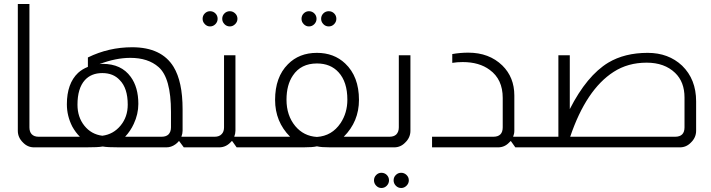

<svg xmlns="http://www.w3.org/2000/svg" viewBox="-20 -736 3552 959"><path d="M127 -716V-100Q127 -78 138 -66Q150 -53 173 -53H178V0H150Q118 0 95 -24Q69 -49 69 -83V-716Z M419 -449Q523 -500 640 -500Q787 -500 847 -402Q892 -328 892 -191V-83Q892 -69 886 -53H924V0H898L875 -31H873Q866 -22 856 -15Q835 0 811 0H576Q515 0 495 -4H491Q472 0 408 0H170V-53H379Q357 -75 341 -104Q314 -157 314 -215Q314 -319 370 -372Q391 -391 419 -402ZM834 -177Q834 -347 772 -401Q720 -447 631 -447Q559 -447 477 -416Q485 -417 493 -417Q586 -417 633 -352Q671 -300 671 -217Q671 -166 648 -117Q632 -82 605 -53H787Q809 -53 821 -64Q834 -77 834 -100ZM491 -58Q546 -65 582 -108.5Q618 -152 618 -213Q618 -296 578 -336Q546 -371 491 -371Q436 -371 404 -336Q367 -295 367 -213Q367 -151 401.5 -108Q436 -65 491 -58Z M1029 -680Q1045 -680 1056 -669Q1067 -658 1067 -642Q1067 -627 1056 -615.5Q1045 -604 1029 -604Q1014 -604 1003 -615.5Q992 -627 992 -642Q992 -658 1003 -669Q1014 -680 1029 -680ZM1128 -680Q1143 -680 1154.5 -669Q1166 -658 1166 -642Q1166 -627 1154.5 -615.5Q1143 -604 1128 -604Q1112 -604 1101 -615.5Q1090 -627 1090 -642Q1090 -658 1101 -669Q1112 -680 1128 -680ZM1156 -460V-83Q1156 -69 1150 -53H1205V0H1162L1140 -31H1137Q1111 0 1075 0H917V-53H1052Q1076 -53 1088 -67Q1099 -79 1099 -100V-460Z M1523 -680Q1539 -680 1550 -669Q1561 -658 1561 -642Q1561 -627 1550 -615.5Q1539 -604 1523 -604Q1508 -604 1497 -615.5Q1486 -627 1486 -642Q1486 -658 1497 -669Q1508 -680 1523 -680ZM1622 -680Q1638 -680 1649 -669Q1660 -658 1660 -642Q1660 -627 1649 -615.5Q1638 -604 1622 -604Q1606 -604 1595 -615.5Q1584 -627 1584 -642Q1584 -658 1595 -669Q1606 -680 1622 -680ZM1429 -53Q1354 -128 1354 -237Q1354 -351 1418 -415Q1474 -472 1563 -472Q1648 -472 1704 -419Q1773 -354 1773 -237Q1773 -129 1697 -53H1798V0H1659Q1654 0 1643 0Q1634 0 1630 0Q1584 0 1564 -5H1562Q1542 0 1495 0H1480Q1471 0 1466 0H1198V-53ZM1563 -419Q1483 -419 1443 -359Q1411 -312 1411 -238Q1411 -159 1455 -106Q1497 -56 1563 -52Q1638 -57 1681 -121Q1715 -172 1715 -238Q1715 -327 1671 -375Q1631 -419 1563 -419Z M2030 -460V-83Q2030 -49 2004 -24Q1981 0 1949 0H1791V-53H1925Q1947 -53 1959 -64Q1972 -77 1972 -100V-460ZM1885 127Q1901 127 1912 138Q1923 149 1923 165Q1923 180 1912 191.5Q1901 203 1885 203Q1870 203 1859 191.5Q1848 180 1848 165Q1848 149 1859 138Q1870 127 1885 127ZM1984 127Q1999 127 2010.5 138Q2022 149 2022 165Q2022 180 2010.5 191.5Q1999 203 1984 203Q1968 203 1957 191.5Q1946 180 1946 165Q1946 149 1957 138Q1968 127 1984 127Z M2239 -466Q2279 -473 2319 -473Q2423 -473 2489 -409Q2549 -350 2549 -259V-83Q2549 -68 2543 -53H2597V0H2554L2532 -31H2530Q2527 -29 2523 -24Q2500 0 2468 0H2138V-53H2444Q2491 -53 2491 -100V-247Q2491 -340 2426 -387Q2374 -426 2291 -426Q2263 -426 2239 -422Z M2826 -191Q2911 -358 3018 -423Q3100 -472 3215 -472Q3319 -472 3387 -408Q3457 -340 3457 -230V-83Q3457 -49 3431 -24Q3408 0 3376 0H2589V-53H2769V-460H2826ZM3399 -249Q3399 -327 3352 -372Q3299 -423 3210 -423Q3116 -423 3045 -377Q2908 -289 2828 -53H3352Q3399 -53 3399 -100Z"/></svg>

Font: Almarai Light
Style: Regular
Weight: 300
Designer: Boutros International 2019
Foundry: Created by Boutros International 2019
Version: Version 1.10